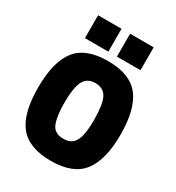

<svg xmlns="http://www.w3.org/2000/svg" viewBox="-211 -1023 1069 1164"><g transform="rotate(30 323.5 -441.0)"><path d="M35 0ZM35 -333Q35 -515 102 -600Q169 -685 323 -685Q477 -685 544 -600Q611 -515 611 -334Q611 -161 545 -74Q479 13 323 13Q170 13 102.5 -70Q35 -153 35 -333ZM427 -334Q427 -440 404 -485.5Q381 -531 323 -531Q266 -531 242.5 -485Q219 -439 219 -333Q219 -239 239 -190Q259 -141 323 -141Q362 -141 384.5 -160.5Q407 -180 417 -221.5Q427 -263 427 -334ZM131 -895H295V-735H131ZM355 -895H520V-735H355Z"/></g></svg>

Font: Cairo Black
Style: Regular
Weight: 900
Designer: Mohamed Gaber, the designers of Titillium
Foundry: Kief Type Foundry
Version: Version 2.009; ttfautohint (v1.5.33-1714) -l 8 -r 50 -G 200 